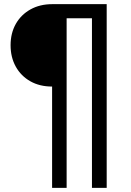

<svg xmlns="http://www.w3.org/2000/svg" viewBox="-20 -725 633 925"><path d="M231 180V-308Q171 -308 126 -333.5Q81 -359 56 -404Q31 -449 31 -507Q31 -565 56 -609.5Q81 -654 126.5 -679.5Q172 -705 232 -705H494V180H423V-637H301V180Z"/></svg>

Font: Nunito Sans 9pt
Style: Regular
Weight: 400
Version: Version 3.101;gftools[0.9.27]